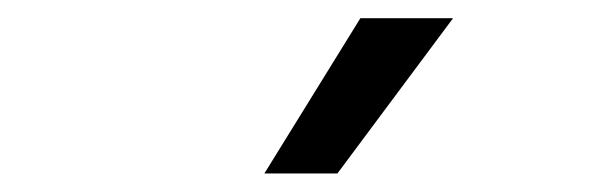

<svg xmlns="http://www.w3.org/2000/svg" viewBox="-20 -826 660 209"><path d="M473.2 -806.2H372.3L267.8 -637.2H347.3Z"/></svg>

Font: Monaspace Krypton Var
Style: Regular
Weight: 400
Designer: Riley Cran and the Lettermatic Team
Version: Version 1.101 (Monaspace Krypton Var)